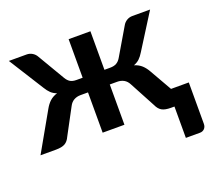

<svg xmlns="http://www.w3.org/2000/svg" viewBox="-117 -666 1097 990"><g transform="rotate(-20 432.0 -170.5)"><path d="M855 -91.5V135Q855 152 845.2 162Q835.5 172 820 172H743V0H724Q691 0 674 -10Q657 -20 647 -42.5L571 -184.5Q561.5 -203 545.8 -212Q530 -221 509 -221H468.5V0H349V-221H308Q287.5 -221 271.5 -212Q255.5 -203 246 -184.5L170 -42.5Q160 -20 143 -10Q126 0 93 0H8L128 -211.5Q140.5 -234 156.5 -248.8Q172.5 -263.5 197.5 -271.5Q179 -278 166 -290.2Q153 -302.5 141 -322.5L21 -513H118.5Q135.5 -513 149.8 -504.2Q164 -495.5 172 -480.5L259 -333Q268.5 -317 281.2 -309.2Q294 -301.5 315 -301.5H349V-513H468.5V-301.5H500Q521 -301.5 534.8 -309.2Q548.5 -317 558 -333L645 -480.5Q653 -495.5 667.2 -504.2Q681.5 -513 699 -513H796L676 -322.5Q664 -302.5 651 -290.2Q638 -278 619.5 -271.5Q644.5 -263.5 660.5 -248.8Q676.5 -234 689 -211.5L757.5 -91.5Z"/></g></svg>

Font: Lato 2
Style: Bold
Weight: 700
Designer: Lukasz Dziedzic with Adam Twardoch and Botio Nikoltchev
Foundry: tyPoland Lukasz Dziedzic
Version: Version 2.015; 2015-08-06; http://www.latofonts.com/